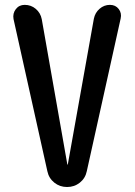

<svg xmlns="http://www.w3.org/2000/svg" viewBox="-20 -750 540 770"><path d="M169.9 -63.5 34.2 -673.8Q30.3 -696.3 43.5 -713.4Q56.6 -730.5 79.1 -730.5Q104.5 -730.5 123.5 -714.4Q142.6 -698.2 147.5 -672.9L250 -90.8Q250 -89.8 251 -89.8Q252 -89.8 252 -90.8L356.4 -674.8Q361.3 -699.2 379.4 -714.8Q397.5 -730.5 420.9 -730.5Q443.4 -730.5 456.1 -713.9Q468.8 -697.3 463.9 -675.8L328.1 -63.5Q322.3 -35.2 300.3 -17.6Q278.3 0 249 0Q219.7 0 197.8 -17.6Q175.8 -35.2 169.9 -63.5Z"/></svg>

Font: Rounded-X Mgen+ 1m medium
Style: Regular
Weight: 500
Designer: [Source Han Sans]
Ryoko NISHIZUKA  (kana & ideographs); Paul D. Hunt (Latin, Greek & Cyrillic); Wenlong ZHANG  (bopomofo
Version: Version 1.059.20150602